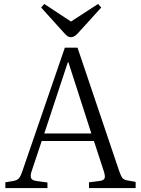

<svg xmlns="http://www.w3.org/2000/svg" viewBox="-20 -951 713 971"><path d="M7 0V-29L49 -36Q67 -40 75.5 -49Q84 -58 94 -88L308 -710H372L582 -88Q591 -62 598.5 -51.5Q606 -41 628 -38L666 -31V0H430V-29L485 -36Q505 -39 509 -49.5Q513 -60 505 -85L455 -238H191L141 -88Q133 -66 136.5 -52.5Q140 -39 163 -36L220 -28V0ZM204 -276H442L326 -636H323ZM339 -763Q328 -763 320 -769Q312 -775 299 -790L188 -913L204 -931L339 -842L476 -931L492 -913L375 -784Q367 -775 358 -769Q349 -763 339 -763Z"/></svg>

Font: Literata 36pt Light
Style: Regular
Weight: 300
Designer: Latin by Veronika Burian and Jose Scaglione. Greek by Irene Vlachou. Cyrillic by Vera Evstafieva.
Foundry: TypeTogether
Version: Version 3.002